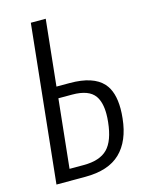

<svg xmlns="http://www.w3.org/2000/svg" viewBox="-121 -882 716 954"><g transform="rotate(-15 237.0 -405.0)"><path d="M48.3 0 133.3 -809.6H210L174.3 -470.2H242.7Q363.3 -470.2 413.6 -414.1Q453.6 -369.6 453.6 -281.7Q453.6 -258.3 450.7 -232.4Q439 -118.7 377.4 -59.3Q315.9 0 196.8 0ZM131.3 -58.6H204.1Q287.1 -58.6 326.9 -98.9Q366.7 -139.2 376.5 -233.4Q378.9 -255.4 378.9 -274.4Q378.9 -335 355.5 -368.2Q324.7 -411.6 239.7 -411.6H168.5Z"/></g></svg>

Font: Oswald
Style: Light
Weight: 300
Designer: Vernon Adams
Foundry: Vernon Adams
Version: 3.0; ttfautohint (v0.95.6-bc232) -l 8 -r 50 -G 200 -x 0 -w "